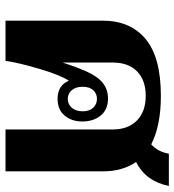

<svg xmlns="http://www.w3.org/2000/svg" viewBox="12 -645 633 697"><g transform="rotate(90 328.5 -296.5)"><path d="M568 -474Q602 -425 602 -353V0H450V-389Q450 -445 417.5 -477Q385 -509 328 -509Q271 -509 239 -477.5Q207 -446 207 -389V-207Q223 -257 240 -295Q258 -335 281.5 -353.5Q305 -372 338 -372Q378 -372 399.5 -345.5Q421 -319 421 -279Q421 -240 399.5 -214.5Q378 -189 339 -189Q290 -189 273 -230Q252 -198 229.5 -121.5Q207 -45 201 0H55V-353Q55 -453 121.5 -508.5Q188 -564 328 -564Q436 -564 504 -529Q531 -553 538 -593H655Q638 -509 568 -474ZM295 -280Q295 -255 307.5 -240.5Q320 -226 339 -226Q358 -226 371 -240.5Q384 -255 384 -280Q384 -305 371 -318.5Q358 -332 339 -332Q320 -332 307.5 -318.5Q295 -305 295 -280Z"/></g></svg>

Font: Trirong Bold
Style: Regular
Weight: 700
Designer: Katatrad Team
Foundry: CadsonDemak
Version: Version 1.000